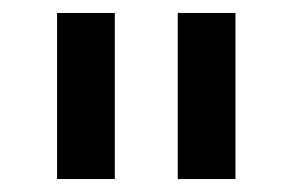

<svg xmlns="http://www.w3.org/2000/svg" viewBox="-20 -760 450 296"><path d="M68 -484V-740H157V-484ZM254 -484V-740H343V-484Z"/></svg>

Font: Oxanium ExtraLight Medium
Style: Regular
Weight: 500
Version: Version 2.000